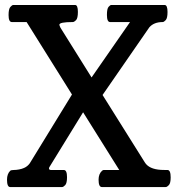

<svg xmlns="http://www.w3.org/2000/svg" viewBox="-20 -755 715 775"><path d="M656.2 -68.8Q668.9 -68.8 668.9 -39.1Q668.9 -15.6 661.6 -7.8Q654.3 0 648.9 0H391.1Q377.9 0 377.9 -29.8Q377.9 -52.7 391.6 -65.4Q395.5 -68.8 398.4 -68.8H461.4L315.4 -301.8L181.2 -83.5Q177.7 -78.6 177.7 -75.2Q177.7 -68.8 186.5 -68.8H237.8Q250.5 -68.8 250.5 -39.6Q250.5 -15.6 243.2 -7.8Q235.8 0 230.5 0H21Q8.3 0 8.3 -29.8Q8.3 -52.7 21 -65.4Q24.4 -68.8 34.7 -68.8Q44.9 -68.8 56.9 -71Q68.8 -73.2 77.1 -77.1Q90.8 -83 100.1 -95.7L270.5 -373.5L87.4 -666H27.8Q14.6 -666 14.6 -694.3Q14.6 -718.8 21.7 -726.8Q28.8 -734.9 33.7 -734.9H283.2Q294.4 -734.9 294.4 -707Q294.4 -681.2 286.9 -673.6Q279.3 -666 273.9 -666Q219.7 -666 219.7 -655.3Q219.7 -651.9 224.1 -643.1L349.6 -442.4L504.9 -666H424.3Q411.6 -666 411.6 -694.8Q411.6 -719.7 418.2 -727.3Q424.8 -734.9 429.2 -734.9H644.5Q656.2 -734.9 656.2 -706.5Q656.2 -681.6 648.9 -673.8Q641.6 -666 636.7 -666Q601.6 -666 583 -645L394 -371.6L564.5 -99.6Q581.1 -72.3 629.9 -69.3Q639.2 -68.8 647.9 -68.8Z"/></svg>

Font: Copse
Style: Regular
Weight: 400
Version: Version 1.000